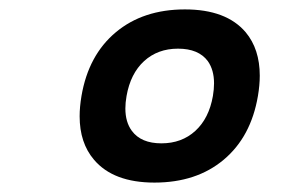

<svg xmlns="http://www.w3.org/2000/svg" viewBox="-20 -723 626 406"><path d="M306.6 -336.9Q219.7 -336.9 178.7 -385.3Q148.4 -420.9 148.4 -477.1Q148.4 -497.1 152.3 -520Q167 -606.4 224.9 -654.8Q282.7 -703.1 371.1 -703.1Q458.5 -703.1 499.5 -654.8Q529.3 -619.1 529.3 -563Q529.3 -543 525.4 -520Q510.7 -433.6 453.1 -385.3Q395.5 -336.9 306.6 -336.9ZM321.3 -419.9Q364.3 -419.9 393.1 -446.3Q421.9 -472.7 430.2 -520Q432.6 -534.2 432.6 -546.9Q432.6 -575.2 419.4 -593.8Q399.9 -620.1 356.4 -620.1Q313.5 -620.1 284.7 -593.8Q255.9 -567.4 247.6 -520Q245.1 -505.9 245.1 -493.7Q245.1 -464.8 258.8 -446.3Q278.3 -419.9 321.3 -419.9Z"/></svg>

Font: CaskaydiaCove NFP
Style: Italic
Weight: 400
Italic angle: -10°
Designer: Aaron Bell
Foundry: Saja Typeworks
Version: Version 2111.001; VTT 6.35;Nerd Fonts 3.1.1